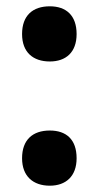

<svg xmlns="http://www.w3.org/2000/svg" viewBox="-20 -821 314 609"><path d="M50 -713C50 -655 85 -626 138 -626C189 -626 223 -655 223 -713C223 -772 190 -801 138 -801C84 -801 50 -772 50 -713ZM50 -319C50 -262 85 -232 138 -232C189 -232 223 -262 223 -319C223 -379 190 -407 138 -407C84 -407 50 -378 50 -319Z"/></svg>

Font: Noto Sans Khmer UI Condensed ExtraBold
Style: Regular
Weight: 800
Width: 3
Designer: Danh Hong and the Monotype Design Team
Foundry: Monotype Imaging Inc.
Version: Version 2.002